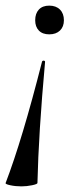

<svg xmlns="http://www.w3.org/2000/svg" viewBox="-38 -383 277 682"><path d="M122 -162Q99 91 95 267Q95 271 76 275Q57 279 38 279Q17 279 -1.5 275Q-20 271 -18 267Q41 113 111 -163Q112 -168 117.5 -167.5Q123 -167 122 -162ZM189 -311Q189 -288 175 -274.5Q161 -261 137 -261Q113 -261 100 -274.5Q87 -288 87 -311Q87 -335 100 -349Q113 -363 137 -363Q161 -363 175 -349Q189 -335 189 -311Z"/></svg>

Font: Cormorant Garamond SemiBold
Style: Italic
Weight: 600
Italic angle: -10°
Designer: Christian Thalmann (Catharsis Fonts)
Foundry: Catharsis Fonts
Version: Version 4.000